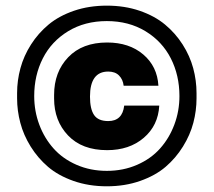

<svg xmlns="http://www.w3.org/2000/svg" viewBox="-20 -760 750 674"><path d="M40 -415V-433.1Q40 -477.5 51.8 -520.8Q63.5 -564 88.9 -603.8Q114.3 -643.6 150.6 -673.8Q187 -704.1 239.7 -722.2Q292.5 -740.2 355 -740.2Q417.5 -740.2 470.2 -722.2Q522.9 -704.1 559.3 -673.8Q595.7 -643.6 621.1 -603.8Q646.5 -564 658.2 -520.8Q669.9 -477.5 669.9 -433.1V-415Q669.9 -371.6 658.7 -328.9Q647.5 -286.1 622.3 -245.6Q597.2 -205.1 561.3 -174.3Q525.4 -143.6 471.9 -124.8Q418.5 -106 355 -106Q291.5 -106 238 -124.8Q184.6 -143.6 148.7 -174.3Q112.8 -205.1 87.6 -245.6Q62.5 -286.1 51.3 -328.9Q40 -371.6 40 -415ZM609.9 -422.9Q609.9 -495.6 579.6 -555.2Q549.3 -614.7 490.7 -650.4Q432.1 -686 355 -686Q277.8 -686 219.2 -650.4Q160.6 -614.7 130.4 -555.2Q100.1 -495.6 100.1 -422.9Q100.1 -370.1 117.9 -322.5Q135.7 -274.9 168 -238.8Q200.2 -202.6 248.8 -181.4Q297.4 -160.2 355 -160.2Q412.6 -160.2 461.2 -181.4Q509.8 -202.6 542 -238.8Q574.2 -274.9 592 -322.5Q609.9 -370.1 609.9 -422.9ZM356 -232.9Q268.1 -232.9 219 -284.4Q169.9 -335.9 169.9 -414.1V-426.8Q169.9 -507.3 219.5 -559.1Q269 -610.8 356 -610.8Q433.6 -610.8 482.9 -568.8Q532.2 -526.9 536.1 -459H414.1Q411.6 -481 397.9 -494.9Q384.3 -508.8 359.9 -508.8Q295.9 -508.8 295.9 -420.9Q295.9 -377.4 310.3 -356.2Q324.7 -335 359.9 -335Q409.7 -335 416 -389.2H539.1Q535.2 -319.3 484.6 -276.1Q434.1 -232.9 356 -232.9Z"/></svg>

Font: Sora ExtraBold
Style: Regular
Weight: 800
Designer: Jonathan Barnbrook, Julián Moncada
Foundry: Barnbrook Fonts
Version: Version 2.000